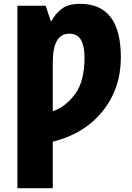

<svg xmlns="http://www.w3.org/2000/svg" viewBox="-20 -744 692 1004"><path d="M250 -635H245L219 -714H71V240H256V-3Q421 -44 516.5 -162.5Q612 -281 612 -444Q612 -724 399 -724Q337 -724 303 -698Q269 -672 250 -635ZM422 -445Q422 -317 371.5 -250.5Q321 -184 256 -162V-418Q256 -567 341 -568Q385 -568 403.5 -535Q422 -502 422 -445Z"/></svg>

Font: Noto Sans UI SemiCondensed Black
Style: Regular
Weight: 900
Width: 4
Designer: Monotype Design Team
Foundry: Monotype Imaging Inc.
Version: 1.001